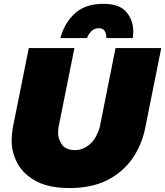

<svg xmlns="http://www.w3.org/2000/svg" viewBox="-20 -944 838 974"><path d="M654 -751H519.5Q519.5 -801 481.5 -801Q441.5 -801 421.5 -751H286.5Q306.5 -827 359.5 -875.8Q412.5 -924.5 504.5 -924.5Q586 -924.5 621 -883.2Q656 -842 656 -784ZM332.5 10Q232.5 10 168 -22.5Q100.5 -57.5 69.8 -113Q39 -168.5 39 -232.5Q39 -261.5 45 -296.5L126 -700H357.5L276.5 -296.5L274.5 -270.5Q274.5 -239.5 294 -211Q313.5 -182.5 361.5 -182.5Q398.5 -182.5 432.5 -209.5Q466.5 -236.5 485.5 -296.5L566 -700H798L717 -296.5Q699.5 -209 652 -140.2Q604.5 -71.5 524 -30Q444.5 10 332.5 10Z"/></svg>

Font: Argentum Sans Black
Style: Italic
Weight: 900
Italic angle: -11°
Designer: Julieta Ulanovsky (font), Cristiano Sobral (main changes and remaster)
Foundry: Julieta Ulanovsky (font), Cristiano Sobral (main changes and remaster)
Version: Version 2.007;June 15, 2022;FontCreator 14.0.0.2814 64-bit; 